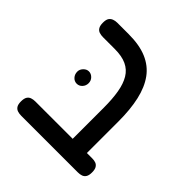

<svg xmlns="http://www.w3.org/2000/svg" viewBox="-160 -711 850 850"><g transform="rotate(45 265.0 -286.0)"><path d="M371 10Q353 10 343 5Q333 0 329.5 -9Q326 -18 326 -28V-274Q326 -328 319 -369Q312 -410 295.5 -437.5Q279 -465 250 -478.5Q221 -492 176 -492H103Q90 -492 79.5 -495.5Q69 -499 63 -509Q57 -519 57 -537Q57 -556 63 -565Q69 -574 79.5 -578Q90 -582 102 -582H173Q241 -582 287 -562.5Q333 -543 361 -504.5Q389 -466 402 -409Q415 -352 415 -276V-35Q415 -22 411.5 -12Q408 -2 398.5 4Q389 10 371 10ZM93 10Q80 10 69.5 6.5Q59 3 53 -6.5Q47 -16 47 -34Q47 -53 53 -62.5Q59 -72 69.5 -75.5Q80 -79 92 -79H448Q461 -79 470.5 -75.5Q480 -72 486 -62.5Q492 -53 492 -34Q492 -16 486 -6.5Q480 3 470 6.5Q460 10 447 10ZM166 -264Q151 -264 140.5 -275.5Q130 -287 130 -304Q130 -318 141 -329.5Q152 -341 166 -341Q180 -341 191 -330Q202 -319 202 -303Q202 -287 191.5 -275.5Q181 -264 166 -264Z"/></g></svg>

Font: Fredoka SemiCondensed
Style: Regular
Weight: 400
Width: 4
Designer: Ben Nathan
Foundry: Milena B. Brandão, Ben Nathan
Version: Version 2.001